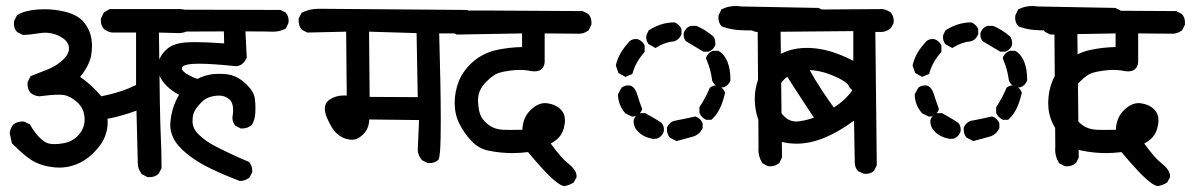

<svg xmlns="http://www.w3.org/2000/svg" viewBox="-20 -596 4040 647"><path d="M250 -336.9Q288.1 -311 321.3 -271.5Q374 -282.2 411.6 -297.4Q425.3 -303.2 438.5 -309.6V-486.3H357.9Q342.3 -488.8 330.6 -498Q319.8 -509.8 319.8 -526.4Q319.8 -529.8 320.3 -534.2L330.1 -554.2L349.6 -565.4H586.9Q606.4 -565.4 620.1 -553.2Q630.4 -540 630.4 -523.4Q630.4 -520 629.9 -515.1L620.1 -496.6Q610.4 -489.7 601.1 -487.1Q591.8 -484.4 582 -484.4Q582 -484.4 515.6 -486.3Q518.6 -200.7 521.5 -144.3Q524.4 -87.9 524.4 -31.2V-29.3L514.2 -9.8L512.7 -8.8Q501 1 482.9 1Q481 1 477.5 1L459 -8.3L457.5 -9.8Q444.3 -26.4 444.3 -46.9L439.9 -223.1Q388.2 -204.1 342.3 -195.8Q342.8 -189.9 342.8 -184.6Q342.8 -161.6 335.4 -140.6Q325.2 -110.8 296.1 -81.8Q267.1 -52.7 232.4 -40.5Q207 -31.2 179.7 -31.2Q170.9 -31.2 161.6 -32.2Q125.5 -36.1 98.1 -49.8Q68.8 -64 20 -113.3L12.7 -147.9Q15.1 -164.6 24.9 -176.3Q37.1 -186.5 55.2 -186.5Q57.1 -186.5 60.5 -186.5L81.1 -176.8Q89.4 -160.6 104.5 -142.1Q119.1 -124.5 135.3 -115.7Q145.5 -110.4 164.1 -110.4Q174.3 -110.4 187.5 -112.3Q223.6 -116.7 245.6 -142.1Q265.1 -164.6 265.1 -193.4Q265.1 -229.5 239.7 -252Q216.3 -272.9 193.8 -275.9Q186.5 -276.9 176.8 -276.9Q152.8 -276.9 112.8 -271.5Q95.7 -272.5 83.5 -282.7Q72.8 -294.9 72.8 -311.5Q72.8 -314.9 73.2 -319.8L83 -339.4Q116.2 -352.1 144 -363.3Q172.9 -375.5 195.8 -397.9Q212.4 -415 212.4 -432.6Q212.4 -441.9 209 -448.5Q205.6 -455.1 200.7 -460Q192.4 -468.3 178.7 -475.1Q155.8 -485.8 132.3 -485.8Q123.5 -485.8 115.2 -484.4Q79.6 -478.5 58.6 -478.5H56.6L38.1 -487.8L37.1 -488.8Q26.9 -500 26.9 -516.6Q26.9 -520 27.3 -524.4L37.1 -544.4L39.1 -545.9Q63 -560.5 106.4 -564Q117.7 -564.9 129.4 -564.9Q160.6 -564.9 192.4 -558.1Q237.3 -548.3 258.8 -525.4Q290 -491.7 290 -441.4Q290 -425.8 287.1 -408.7Q281.2 -375.5 250 -336.9Z M564.5 -130.4Q558.1 -143.6 555.9 -154.8Q553.7 -166 553.7 -172.9Q553.7 -179.7 554.2 -184.6Q559.1 -236.8 583.5 -276.4Q558.6 -289.6 542 -306.2Q525.4 -322.8 518.6 -338.9Q512.7 -353 512.7 -369.1Q512.7 -389.6 521.5 -405.3Q528.3 -417.5 541 -429.2Q564.9 -452.1 616.7 -453.6Q626.5 -454.1 637.2 -454.1Q677.7 -454.1 735.4 -449.7L734.4 -490.2L518.1 -489.3Q503.9 -490.2 492.2 -499.5Q483.4 -511.7 483.4 -528.8Q483.4 -530.8 483.4 -534.2L492.2 -552.7L494.6 -553.7Q514.2 -564 536.6 -564Q542 -564 547.4 -563.5L924.8 -562.5L942.4 -554.2L943.4 -552.7Q952.6 -542 952.6 -526.4Q952.6 -522.9 952.1 -518.6L943.4 -500.5L941.4 -499Q923.3 -489.3 902.3 -489.3Q900.4 -489.3 897.9 -489.3Q877.9 -490.2 807.1 -490.2L811.5 -401.9Q806.2 -390.1 799.8 -383.8Q789.1 -373 774.4 -373Q769.5 -373 764.2 -374Q691.9 -381.3 651.4 -381.3Q618.7 -381.3 604.5 -376.5Q597.7 -374 595.2 -371.6Q592.8 -369.1 592.8 -366.2Q592.8 -360.8 598.6 -355Q610.8 -342.8 645 -330.1Q664.1 -339.8 685.1 -344.2Q699.7 -347.2 714.1 -347.2Q728.5 -347.2 740.2 -346.2Q779.3 -343.3 812.5 -309.6Q835.9 -286.6 838.9 -262.7Q840.8 -246.1 840.8 -234.1Q840.8 -222.2 840.3 -214.8Q838.9 -190.9 828.1 -174.3L827.1 -173.8Q814.5 -163.1 796.4 -163.1Q794.4 -163.1 791 -163.1L773.4 -172.4Q763.2 -183.6 763.2 -199.2Q763.2 -203.1 764.4 -210Q765.6 -216.8 765.6 -225.6Q765.6 -249.5 753.4 -260.7Q739.7 -273.9 717.8 -273.9Q712.9 -273.9 708 -273.4Q678.2 -270 662.1 -254.4Q645 -238.3 636.2 -222.7Q628.9 -209.5 628.9 -188.5Q628.9 -186 628.9 -184.1Q629.9 -160.6 651.9 -140.6Q675.3 -118.7 703.1 -104.5Q760.7 -74.7 819.3 -50.3L820.3 -48.8Q830.1 -37.1 830.1 -20.5Q830.1 -19 830.1 -15.6L820.8 2Q806.6 13.7 789.1 13.7H787.6Q737.3 -5.4 690.7 -27.6Q644 -49.8 610.8 -77.1Q576.7 -104.5 564.5 -130.4Z M1165 -125Q1162.1 -125 1159.2 -125.5Q1135.3 -128.4 1116.7 -144.5Q1098.1 -160.2 1081.5 -199.7Q1074.7 -216.3 1074.7 -229.5Q1074.7 -250.5 1091.8 -261.2Q1111.8 -274.4 1141.1 -274.4Q1144.5 -274.4 1148.4 -273.9L1146.5 -489.3L1015.6 -486.3L997.1 -495.6L996.1 -497.1Q986.3 -508.8 986.3 -527.8Q986.3 -529.8 986.3 -533.2L996.1 -552.7L998.5 -553.7Q1022.9 -566.4 1053.2 -566.4Q1057.6 -566.4 1062 -566.4L1554.7 -562.5L1575.2 -551.3L1576.2 -550.3Q1586.4 -539.1 1586.4 -521.5Q1586.4 -518.6 1585.9 -513.2L1576.7 -494.6L1574.7 -493.7Q1561.5 -483.9 1546.9 -483.4H1460Q1465.3 -297.4 1465.3 -193.4Q1465.3 -121.1 1463.4 -93.8Q1461.4 -66.4 1458.5 -59.6L1457.5 -57.6L1456.1 -56.6Q1444.3 -46.4 1428.2 -46.4Q1425.3 -46.4 1420.4 -46.9L1402.3 -56.2Q1390.1 -69.8 1387.7 -88.4L1392.1 -191.4L1224.1 -193.4Q1224.1 -163.6 1203.6 -143.1Q1185.5 -125 1165 -125ZM1225.6 -269.5 1387.7 -268.6 1383.8 -484.4 1223.6 -489.3Z M1706.5 -80.1Q1666 -80.1 1626 -88.4Q1592.8 -95.2 1568.1 -121.6Q1543.5 -147.9 1527.8 -179.4Q1512.2 -210.9 1512.2 -248.5Q1512.2 -288.6 1526.9 -324.2Q1541.5 -359.4 1574.2 -388.2Q1607.9 -417.5 1653.8 -427.7Q1694.8 -436.5 1739.3 -437.5V-483.4L1519.5 -479.5L1501 -488.8L1500 -490.2Q1490.2 -502 1490.2 -521Q1490.2 -522.9 1490.2 -526.4L1500 -545.9L1502.4 -547.4Q1530.3 -559.6 1564 -560.5Q1571.8 -560.5 1627 -560.5Q1682.1 -560.5 1943.4 -558.6L1961.9 -549.3L1962.9 -548.3Q1973.1 -537.1 1973.1 -520.5Q1973.1 -517.1 1972.7 -512.2L1963.4 -493.7L1961.4 -492.7Q1949.2 -483.4 1934.1 -482.4H1933.6L1815.4 -483.4V-387.2Q1814.5 -372.6 1806.2 -364.3Q1797.4 -355.5 1781.2 -355.5Q1776.4 -355.5 1770 -356.4Q1752 -360.4 1732.9 -360.4Q1708.5 -360.4 1677.2 -354.5Q1671.4 -353 1665.5 -351.6Q1643.6 -346.7 1616.2 -317.9Q1590.8 -291.5 1590.8 -258.8Q1590.8 -256.3 1590.8 -254.4Q1592.8 -217.3 1602.1 -201.7Q1611.3 -186 1629.4 -173.1Q1647.5 -160.2 1675.8 -158.7Q1688.5 -158.2 1699.2 -158.2Q1720.7 -158.2 1740.2 -158.7Q1741.7 -198.7 1766.4 -223.6Q1791 -248.5 1816.9 -248.5Q1820.8 -248.5 1824.7 -248Q1853.5 -243.7 1870.1 -226.6Q1883.8 -212.4 1883.8 -190.9Q1883.8 -177.7 1879.4 -162.1Q1873.5 -143.1 1861.8 -131.3Q1852.5 -121.6 1835.9 -112.3Q1871.6 -63 1895 -44.9Q1922.9 -22.9 1922.9 -2.4Q1922.9 -1.5 1922.9 1L1913.1 19Q1897.5 28.8 1880.4 31.2Q1870.1 28.8 1857.9 19.5Q1825.2 -3.9 1759.3 -83.5Q1731.4 -80.1 1706.5 -80.1Z M2547.9 -47.9Q2535.6 -68.4 2535.6 -92.3Q2535.6 -97.2 2536.1 -101.1L2533.2 -493.2Q2474.1 -493.2 2455.6 -496.1Q2434.1 -499 2412.6 -506.8L2411.1 -508.3Q2400.9 -519.5 2400.9 -536.1Q2400.9 -539.6 2401.4 -543.9L2411.1 -564.5L2413.6 -565.4Q2434.1 -575.7 2458.5 -575.7Q2467.8 -575.7 2477.1 -574.2L2738.3 -569.3L2756.8 -560.1L2757.8 -558.6Q2768.1 -546.9 2768.1 -530.3Q2768.1 -526.9 2767.6 -522L2758.3 -503.4L2756.3 -502.4Q2743.2 -492.7 2728.5 -492.2H2610.4L2615.2 -65.4L2606 -46.9Q2592.8 -35.6 2575.7 -35.6Q2572.8 -35.6 2567.9 -36.1L2549.3 -45.9ZM2227.5 -160.6Q2227.5 -162.6 2227.5 -166Q2234.4 -181.6 2249 -188L2250.5 -188.5Q2286.6 -195.3 2323.7 -203.6L2326.2 -202.6Q2340.8 -196.3 2347.2 -181.6L2347.7 -180.2V-164.1Q2342.3 -153.8 2337.4 -148.9Q2328.1 -139.6 2316.9 -136.2L2259.8 -120.6L2237.3 -132.3L2235.8 -133.8Q2227.5 -144.5 2227.5 -160.6ZM2116.2 -177.2Q2115.2 -180.7 2115.2 -182.9Q2115.2 -185.1 2115.2 -187Q2115.2 -191.4 2116 -193.6Q2116.7 -195.8 2118.2 -198.2Q2124.5 -209 2136.7 -214.4L2138.2 -214.8H2154.3Q2194.8 -192.4 2209.5 -181.6Q2217.3 -172.9 2217.3 -159.7Q2217.3 -152.8 2215.8 -149.9Q2210 -135.7 2195.3 -129.4L2194.3 -128.9L2180.2 -127.9Q2148.4 -133.8 2130.4 -152.3Q2119.1 -163.1 2116.2 -177.2ZM2336.9 -215.3V-234.9Q2357.4 -265.6 2371.6 -299.8L2372.6 -300.8Q2380.9 -308.1 2393.1 -308.1Q2398.9 -308.1 2401.4 -307.1Q2416 -300.8 2422.4 -286.1L2423.3 -283.7L2422.9 -281.7Q2409.7 -221.7 2379.4 -194.3L2377 -192.4H2359.4Q2351.1 -196.8 2345.9 -201.9Q2340.8 -207 2336.9 -215.3ZM2075.7 -301.3Q2085 -308.1 2096.7 -308.1Q2103 -308.1 2105.5 -307.1Q2120.6 -300.8 2127.4 -277.3Q2133.3 -257.3 2144 -228.5Q2141.6 -221.7 2139.4 -218.8Q2137.2 -215.8 2134.8 -212.9Q2129.4 -207.5 2121.1 -204.1L2109.9 -203.1L2086.9 -214.4L2085.9 -215.8Q2063.5 -242.2 2062.5 -275.9V-278.3L2074.2 -300.3ZM2382.3 -424.8H2400.4Q2408.7 -420.4 2414.1 -415Q2423.8 -404.8 2431.2 -388.2Q2441.4 -363.8 2441.4 -326.2V-324.7Q2438 -315.9 2432.6 -310.5Q2427.2 -305.2 2418.5 -301.8H2402.8Q2386.7 -308.6 2380.4 -323.2L2379.9 -324.2Q2375 -363.3 2359.9 -397L2358.9 -400.4L2359.9 -403.3Q2366.2 -418 2380.9 -424.3ZM2122.1 -464.4Q2128.4 -464.4 2130.6 -463.4Q2132.8 -462.4 2134.5 -461.4Q2136.2 -460.4 2138.2 -459.5Q2147 -453.6 2151.9 -443.8L2152.3 -441.9V-420.9Q2123 -388.7 2111.8 -350.1L2110.8 -346.7L2087.4 -336.9L2064 -350.1L2055.2 -375.5Q2058.1 -387.7 2060.5 -393.8Q2063 -399.9 2064.2 -402.8Q2065.4 -405.8 2066.9 -408.7Q2069.8 -414.6 2073.2 -420.4Q2085.4 -439.5 2101.1 -456.5Q2109.4 -464.4 2122.1 -464.4ZM2283.7 -479Q2283.7 -484.9 2284.7 -487.3Q2291 -502 2305.7 -508.3L2307.1 -508.8H2326.7Q2356.9 -496.1 2383.8 -473.1Q2390.6 -463.9 2390.6 -450.2Q2390.6 -447.8 2390.6 -444.3Q2387.2 -436 2381.8 -430.7Q2376.5 -425.3 2367.7 -421.9H2352.5H2350.6L2291.5 -457L2290.5 -458Q2283.7 -467.3 2283.7 -479ZM2157.7 -470.7Q2157.7 -474.1 2158.7 -479L2166 -493.7Q2207.5 -520.5 2252 -520.5H2253.4Q2269.5 -513.7 2275.9 -499L2276.4 -497.6V-481Q2272.9 -471.7 2267.3 -466.1Q2261.7 -460.4 2252.9 -457Q2220.2 -454.1 2192.9 -436.5L2189 -434.1L2165.5 -447.3L2164.6 -448.7Q2157.7 -458.5 2157.7 -470.7Z M2663.6 -111.8Q2657.2 -111.8 2650.9 -112.3Q2598.1 -115.2 2570.8 -141.6Q2543.9 -167.5 2533.7 -197.8Q2523.4 -228 2523.4 -263.2Q2523.4 -298.3 2536.1 -332Q2548.8 -365.7 2578.6 -392.1Q2627.4 -434.6 2698.7 -434.6Q2747.1 -434.6 2797.4 -416.5Q2827.1 -405.8 2855.5 -391.1V-491.2L2530.8 -488.3Q2516.1 -489.7 2504.9 -499.5Q2495.1 -511.7 2495.1 -528.8Q2495.1 -530.8 2495.1 -534.2L2504.9 -553.7L2523.4 -562.5L2953.6 -565.4Q2963.4 -564 2969.5 -561Q2975.6 -558.1 2981 -554.7L2981.4 -553.7Q2991.7 -542 2991.7 -525.9Q2991.7 -522.9 2991.2 -518.1L2981.9 -501Q2966.8 -488.3 2949.2 -488.3H2929.7L2934.6 -39.1L2925.3 -20.5L2924.3 -19.5Q2914.1 -10.3 2898.4 -10.3Q2891.6 -10.3 2889.6 -11.2L2872.1 -19L2871.1 -20Q2860.8 -31.2 2860.4 -46.9L2857.9 -189.5Q2805.2 -150.9 2757.1 -131.3Q2709 -111.8 2663.6 -111.8ZM2722.7 -199.7Q2676.8 -268.6 2632.8 -337.4Q2612.3 -321.3 2605 -304.2Q2598.6 -290.5 2598.6 -270.5Q2598.6 -262.2 2599.6 -252.9Q2603 -221.7 2624.5 -202.1Q2641.1 -186.5 2664.1 -186.5Q2668.9 -186.5 2674.8 -187.5Q2701.2 -191.4 2722.7 -199.7ZM2789.6 -233.9Q2827.6 -256.8 2852.1 -292L2842.8 -301.3Q2840.3 -308.1 2835.9 -313Q2827.1 -321.3 2813.5 -328.6Q2788.1 -342.3 2757.8 -351.6Q2734.4 -358.4 2708.5 -359.9Q2726.1 -327.6 2746.6 -296.4Q2767.1 -265.1 2789.6 -233.9Z M3547.9 -47.9Q3535.6 -68.4 3535.6 -92.3Q3535.6 -97.2 3536.1 -101.1L3533.2 -493.2Q3474.1 -493.2 3455.6 -496.1Q3434.1 -499 3412.6 -506.8L3411.1 -508.3Q3400.9 -519.5 3400.9 -536.1Q3400.9 -539.6 3401.4 -543.9L3411.1 -564.5L3413.6 -565.4Q3434.1 -575.7 3458.5 -575.7Q3467.8 -575.7 3477.1 -574.2L3738.3 -569.3L3756.8 -560.1L3757.8 -558.6Q3768.1 -546.9 3768.1 -530.3Q3768.1 -526.9 3767.6 -522L3758.3 -503.4L3756.3 -502.4Q3743.2 -492.7 3728.5 -492.2H3610.4L3615.2 -65.4L3606 -46.9Q3592.8 -35.6 3575.7 -35.6Q3572.8 -35.6 3567.9 -36.1L3549.3 -45.9ZM3227.5 -160.6Q3227.5 -162.6 3227.5 -166Q3234.4 -181.6 3249 -188L3250.5 -188.5Q3286.6 -195.3 3323.7 -203.6L3326.2 -202.6Q3340.8 -196.3 3347.2 -181.6L3347.7 -180.2V-164.1Q3342.3 -153.8 3337.4 -148.9Q3328.1 -139.6 3316.9 -136.2L3259.8 -120.6L3237.3 -132.3L3235.8 -133.8Q3227.5 -144.5 3227.5 -160.6ZM3116.2 -177.2Q3115.2 -180.7 3115.2 -182.9Q3115.2 -185.1 3115.2 -187Q3115.2 -191.4 3116 -193.6Q3116.7 -195.8 3118.2 -198.2Q3124.5 -209 3136.7 -214.4L3138.2 -214.8H3154.3Q3194.8 -192.4 3209.5 -181.6Q3217.3 -172.9 3217.3 -159.7Q3217.3 -152.8 3215.8 -149.9Q3210 -135.7 3195.3 -129.4L3194.3 -128.9L3180.2 -127.9Q3148.4 -133.8 3130.4 -152.3Q3119.1 -163.1 3116.2 -177.2ZM3336.9 -215.3V-234.9Q3357.4 -265.6 3371.6 -299.8L3372.6 -300.8Q3380.9 -308.1 3393.1 -308.1Q3398.9 -308.1 3401.4 -307.1Q3416 -300.8 3422.4 -286.1L3423.3 -283.7L3422.9 -281.7Q3409.7 -221.7 3379.4 -194.3L3377 -192.4H3359.4Q3351.1 -196.8 3345.9 -201.9Q3340.8 -207 3336.9 -215.3ZM3075.7 -301.3Q3085 -308.1 3096.7 -308.1Q3103 -308.1 3105.5 -307.1Q3120.6 -300.8 3127.4 -277.3Q3133.3 -257.3 3144 -228.5Q3141.6 -221.7 3139.4 -218.8Q3137.2 -215.8 3134.8 -212.9Q3129.4 -207.5 3121.1 -204.1L3109.9 -203.1L3086.9 -214.4L3085.9 -215.8Q3063.5 -242.2 3062.5 -275.9V-278.3L3074.2 -300.3ZM3382.3 -424.8H3400.4Q3408.7 -420.4 3414.1 -415Q3423.8 -404.8 3431.2 -388.2Q3441.4 -363.8 3441.4 -326.2V-324.7Q3438 -315.9 3432.6 -310.5Q3427.2 -305.2 3418.5 -301.8H3402.8Q3386.7 -308.6 3380.4 -323.2L3379.9 -324.2Q3375 -363.3 3359.9 -397L3358.9 -400.4L3359.9 -403.3Q3366.2 -418 3380.9 -424.3ZM3122.1 -464.4Q3128.4 -464.4 3130.6 -463.4Q3132.8 -462.4 3134.5 -461.4Q3136.2 -460.4 3138.2 -459.5Q3147 -453.6 3151.9 -443.8L3152.3 -441.9V-420.9Q3123 -388.7 3111.8 -350.1L3110.8 -346.7L3087.4 -336.9L3064 -350.1L3055.2 -375.5Q3058.1 -387.7 3060.5 -393.8Q3063 -399.9 3064.2 -402.8Q3065.4 -405.8 3066.9 -408.7Q3069.8 -414.6 3073.2 -420.4Q3085.4 -439.5 3101.1 -456.5Q3109.4 -464.4 3122.1 -464.4ZM3283.7 -479Q3283.7 -484.9 3284.7 -487.3Q3291 -502 3305.7 -508.3L3307.1 -508.8H3326.7Q3356.9 -496.1 3383.8 -473.1Q3390.6 -463.9 3390.6 -450.2Q3390.6 -447.8 3390.6 -444.3Q3387.2 -436 3381.8 -430.7Q3376.5 -425.3 3367.7 -421.9H3352.5H3350.6L3291.5 -457L3290.5 -458Q3283.7 -467.3 3283.7 -479ZM3157.7 -470.7Q3157.7 -474.1 3158.7 -479L3166 -493.7Q3207.5 -520.5 3252 -520.5H3253.4Q3269.5 -513.7 3275.9 -499L3276.4 -497.6V-481Q3272.9 -471.7 3267.3 -466.1Q3261.7 -460.4 3252.9 -457Q3220.2 -454.1 3192.9 -436.5L3189 -434.1L3165.5 -447.3L3164.6 -448.7Q3157.7 -458.5 3157.7 -470.7Z M3706.5 -80.1Q3666 -80.1 3626 -88.4Q3592.8 -95.2 3568.1 -121.6Q3543.5 -147.9 3527.8 -179.4Q3512.2 -210.9 3512.2 -248.5Q3512.2 -288.6 3526.9 -324.2Q3541.5 -359.4 3574.2 -388.2Q3607.9 -417.5 3653.8 -427.7Q3694.8 -436.5 3739.3 -437.5V-483.4L3519.5 -479.5L3501 -488.8L3500 -490.2Q3490.2 -502 3490.2 -521Q3490.2 -522.9 3490.2 -526.4L3500 -545.9L3502.4 -547.4Q3530.3 -559.6 3564 -560.5Q3571.8 -560.5 3627 -560.5Q3682.1 -560.5 3943.4 -558.6L3961.9 -549.3L3962.9 -548.3Q3973.1 -537.1 3973.1 -520.5Q3973.1 -517.1 3972.7 -512.2L3963.4 -493.7L3961.4 -492.7Q3949.2 -483.4 3934.1 -482.4H3933.6L3815.4 -483.4V-387.2Q3814.5 -372.6 3806.2 -364.3Q3797.4 -355.5 3781.2 -355.5Q3776.4 -355.5 3770 -356.4Q3752 -360.4 3732.9 -360.4Q3708.5 -360.4 3677.2 -354.5Q3671.4 -353 3665.5 -351.6Q3643.6 -346.7 3616.2 -317.9Q3590.8 -291.5 3590.8 -258.8Q3590.8 -256.3 3590.8 -254.4Q3592.8 -217.3 3602.1 -201.7Q3611.3 -186 3629.4 -173.1Q3647.5 -160.2 3675.8 -158.7Q3688.5 -158.2 3699.2 -158.2Q3720.7 -158.2 3740.2 -158.7Q3741.7 -198.7 3766.4 -223.6Q3791 -248.5 3816.9 -248.5Q3820.8 -248.5 3824.7 -248Q3853.5 -243.7 3870.1 -226.6Q3883.8 -212.4 3883.8 -190.9Q3883.8 -177.7 3879.4 -162.1Q3873.5 -143.1 3861.8 -131.3Q3852.5 -121.6 3835.9 -112.3Q3871.6 -63 3895 -44.9Q3922.9 -22.9 3922.9 -2.4Q3922.9 -1.5 3922.9 1L3913.1 19Q3897.5 28.8 3880.4 31.2Q3870.1 28.8 3857.9 19.5Q3825.2 -3.9 3759.3 -83.5Q3731.4 -80.1 3706.5 -80.1Z"/></svg>

Font: Bakudai
Style: Bold
Weight: 700
Version: Version 1.48